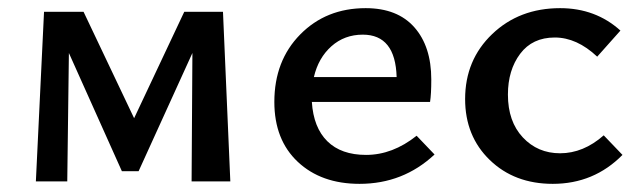

<svg xmlns="http://www.w3.org/2000/svg" viewBox="-20 -445 1566 471"><path d="M545 0H450L452 -315L320 -25H279L149 -315L145 0H68L88 -416H185L309 -155L432 -416H527Z M1002 -112 1046 -66Q969 6 862 6Q768 6 710.5 -48Q653 -102 653 -195Q653 -296 716.5 -360.5Q780 -425 877 -425Q955 -425 996.5 -378Q1038 -331 1038 -250Q1038 -214 1035 -195H745Q749 -132 783 -98.5Q817 -65 878 -65Q943 -65 1002 -112ZM870 -360Q825 -360 793 -331.5Q761 -303 750 -256H953Q950 -360 870 -360Z M1336 6Q1242 6 1181.5 -52.5Q1121 -111 1121 -202Q1121 -298 1187.5 -361.5Q1254 -425 1354 -425Q1441 -425 1502 -370L1445 -306Q1395 -353 1341 -353Q1286 -353 1256 -313Q1226 -273 1226 -213Q1226 -147 1262.5 -108Q1299 -69 1354 -69Q1411 -69 1461 -113L1507 -65Q1437 6 1336 6Z"/></svg>

Font: EauTestText Semibold
Style: Regular
Weight: 600
Designer: Christian Thalmann (Catharsis Fonts)
Version: Version 0.001;PS 000.001;hotconv 1.0.88;makeotf.lib2.5.64775